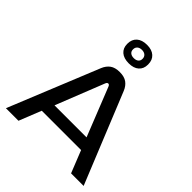

<svg xmlns="http://www.w3.org/2000/svg" viewBox="-248 -1077 1229 1229"><g transform="rotate(45 366.0 -463.0)"><path d="M263.2 -611.8Q276.4 -644 300.5 -661.6Q324.7 -679.2 366.2 -679.2Q407.7 -679.2 431.9 -661.6Q456.1 -644 469.2 -611.8L717.8 0H604L543.9 -150.9H188L127.9 0H14.2ZM221.2 -232.9H511.2L380.9 -561Q375.5 -575.2 366.2 -575.2Q356.4 -575.2 351.1 -561ZM272 -839.8V-842.8Q272 -881.3 296.9 -903.6Q321.8 -925.8 367.2 -925.8Q411.1 -925.8 435.5 -903.6Q460 -881.3 460 -842.8V-839.8Q460 -802.2 435.5 -780.5Q411.1 -758.8 367.2 -758.8Q321.8 -758.8 296.9 -780.5Q272 -802.2 272 -839.8ZM323.2 -840.8Q323.2 -824.2 334.7 -814.7Q346.2 -805.2 366.2 -805.2Q386.2 -805.2 397.7 -814.7Q409.2 -824.2 409.2 -840.8V-842.8Q409.2 -859.4 397.7 -869.6Q386.2 -879.9 366.2 -879.9Q346.2 -879.9 334.7 -869.6Q323.2 -859.4 323.2 -842.8Z"/></g></svg>

Font: LT Wave
Style: Regular
Weight: 400
Designer: Daniel Lyons
Version: Version 2.5 (Glyphs App)